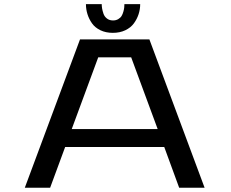

<svg xmlns="http://www.w3.org/2000/svg" viewBox="-20 -886 1090 906"><path d="M641.5 -866.5Q641.5 -842 634 -819Q626.5 -796 611.8 -775.8Q597 -755.5 571.2 -743.2Q545.5 -731 512.5 -731Q479.5 -731 454 -743.2Q428.5 -755.5 414.2 -775.8Q400 -796 392.8 -819Q385.5 -842 385.5 -866.5H460Q460 -856.5 461.8 -846Q463.5 -835.5 468.2 -821.5Q473 -807.5 484.8 -798.5Q496.5 -789.5 513.5 -789.5Q527.5 -789.5 538 -795.8Q548.5 -802 553.8 -810.8Q559 -819.5 562.2 -831.2Q565.5 -843 566.2 -850.8Q567 -858.5 567 -866.5ZM825.5 0 755 -192.5H287.5L216.5 0H97L357.5 -700H685L945.5 0ZM443.5 -615.5 318.5 -277H724L599 -615.5Z"/></svg>

Font: League Mono Extended
Style: Regular
Weight: 400
Width: 9
Designer: Tyler Finck
Foundry: The League of Moveable Type / Tyler Finck
Version: Version 2.210